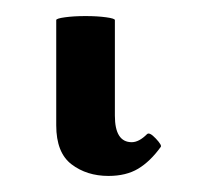

<svg xmlns="http://www.w3.org/2000/svg" viewBox="-20 34 270 239"><path d="M115 253Q88 253 69 238.5Q50 224 50 190V59Q50 57 61 55.5Q72 54 86.5 54Q101 54 112 55.5Q123 57 123 59V178Q123 211 144 211Q153 211 163 201Q166 198 174 206.5Q182 215 180 217Q167 235 152 244Q137 253 115 253Z"/></svg>

Font: Junicode
Style: Bold
Weight: 700
Designer: Peter S. Baker
Version: Version 2.100; ttfautohint (v1.8.4)